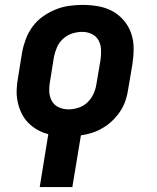

<svg xmlns="http://www.w3.org/2000/svg" viewBox="-20 -548 640 783"><path d="M142 215 177 -1Q153 -7 132 -19Q111 -31 94.5 -48Q78 -65 67.5 -87Q57 -109 52 -133Q47 -157 48 -182.5Q49 -208 54 -234L70 -334Q75 -361 85 -388Q95 -415 112.5 -439Q130 -463 154.5 -480.5Q179 -498 206 -509Q233 -520 261 -524Q289 -528 316 -528Q349 -528 380.5 -522.5Q412 -517 438.5 -502.5Q465 -488 485 -464.5Q505 -441 515 -412Q525 -383 525 -351Q525 -319 520 -286L503 -186Q500 -163 492.5 -140Q485 -117 471.5 -96Q458 -75 440 -57.5Q422 -40 400.5 -27Q379 -14 356 -6.5Q333 1 310 4L275 215ZM259 -102Q279 -102 299.5 -108.5Q320 -115 336 -130Q352 -145 361 -164.5Q370 -184 373 -204L390 -304Q393 -325 392 -346Q391 -367 381.5 -384Q372 -401 354 -409.5Q336 -418 315 -418Q295 -418 274.5 -411.5Q254 -405 237.5 -390Q221 -375 212.5 -355.5Q204 -336 200 -316L184 -216Q180 -195 181 -174Q182 -153 191.5 -136Q201 -119 219.5 -110.5Q238 -102 259 -102Z"/></svg>

Font: Iosevka SS04 XBd Ex Obl
Style: Regular
Weight: 800
Width: 7
Italic angle: -9°
Monospace: yes
Designer: Belleve Invis
Foundry: Belleve Invis
Version: Version 19.0.0; ttfautohint (v1.8.4)